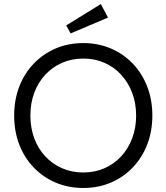

<svg xmlns="http://www.w3.org/2000/svg" viewBox="-20 -924 827 954"><path d="M393.7 10Q319.4 10 256.7 -16.7Q194 -43.3 147.5 -91.8Q101 -140.3 75.7 -205.8Q50.4 -271.3 50.4 -349.7Q50.4 -428 75.7 -493.7Q101 -559.3 147.5 -607.8Q194 -656.3 256.7 -683.2Q319.4 -710 393.7 -710Q468 -710 530.7 -683.2Q593.4 -656.3 639.9 -607.7Q686.4 -559 711.7 -493.3Q737 -427.7 737 -349.7Q737 -272 711.7 -206.5Q686.4 -141 639.9 -92.2Q593.4 -43.3 530.7 -16.7Q468 10 393.7 10ZM393.7 -67Q451.1 -67 499 -88Q546.9 -109.1 582.1 -147.1Q617.3 -185.1 636.8 -236.9Q656.4 -288.6 656.4 -349.7Q656.4 -411.1 636.8 -462.6Q617.3 -514.2 582.1 -552.6Q546.9 -590.9 499 -612Q451.1 -633 393.7 -633Q336.6 -633 288.6 -612Q240.5 -590.9 205.1 -552.9Q169.7 -514.8 150.4 -463.3Q131 -411.7 131 -349.7Q131 -288.6 150.4 -236.5Q169.7 -184.5 205.1 -146.8Q240.5 -109.1 288.6 -88Q336.6 -67 393.7 -67ZM330.8 -758 309.2 -797.9 481 -903.8 516.6 -836.7Z"/></svg>

Font: Lexend Medium
Style: Regular
Weight: 500
Designer: Bonnie Shaver-Troup, Thomas Jockin
Foundry: Lexend
Version: Version 1.005